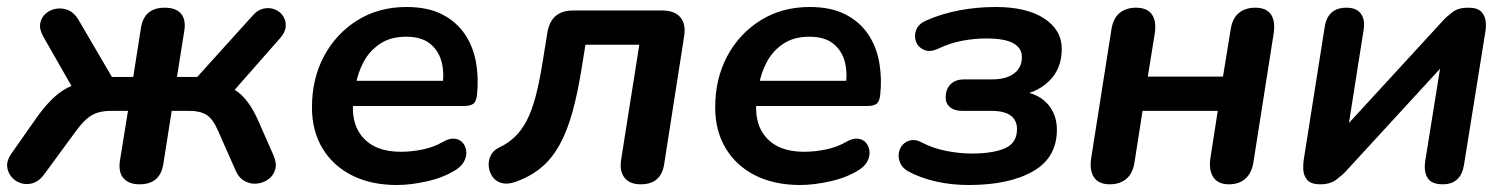

<svg xmlns="http://www.w3.org/2000/svg" viewBox="-22 -519 4309 549"><path d="M377 8Q346 8 331 -9.5Q316 -27 321 -60L344 -202H296Q274 -202 257.5 -197Q241 -192 226.5 -179.5Q212 -167 195 -144L104 -20Q90 -1 72.5 4.5Q55 10 38.5 5Q22 0 11 -13Q0 -26 -1.5 -43Q-3 -60 10 -79L83 -183Q105 -214 126.5 -235Q148 -256 171 -268Q194 -280 219 -283L199 -244L102 -414Q90 -435 93 -452Q96 -469 108.5 -480Q121 -491 138.5 -494Q156 -497 173 -490Q190 -483 202 -463L298 -299H359L381 -439Q390 -497 449 -497Q481 -497 495.5 -480Q510 -463 505 -431L484 -299H542L701 -475Q715 -491 732 -494.5Q749 -498 764 -492Q779 -486 787.5 -473Q796 -460 795 -443.5Q794 -427 779 -410L633 -244L597 -279Q638 -275 666 -249.5Q694 -224 715 -177L760 -75Q770 -52 765 -34.5Q760 -17 745.5 -6.5Q731 4 713 6Q695 8 678 -1Q661 -10 652 -31L602 -144Q587 -179 568.5 -190.5Q550 -202 520 -202H469L445 -50Q436 8 377 8Z M1113 10Q1039 10 984.5 -17.5Q930 -45 900 -95Q870 -145 870 -212Q870 -294 904.5 -358.5Q939 -423 1000 -461Q1061 -499 1140 -499Q1201 -499 1242 -478Q1283 -457 1307 -421.5Q1331 -386 1339 -341Q1347 -296 1342 -249Q1340 -228 1331 -222Q1322 -216 1306 -216H970L980 -288H1260L1243 -273Q1249 -313 1240 -344.5Q1231 -376 1206.5 -395Q1182 -414 1139 -414Q1095 -414 1065 -394Q1035 -374 1018 -342.5Q1001 -311 995 -275L990 -244Q978 -171 1014 -128Q1050 -85 1124 -85Q1154 -85 1186 -91.5Q1218 -98 1244 -113Q1263 -124 1277.5 -122.5Q1292 -121 1300.5 -111.5Q1309 -102 1311 -88.5Q1313 -75 1306.5 -60.5Q1300 -46 1284 -35Q1249 -12 1201 -1Q1153 10 1113 10Z M1810 8Q1779 8 1764 -10.5Q1749 -29 1754 -62L1806 -391H1652L1642 -329Q1630 -253 1614.5 -197.5Q1599 -142 1577 -103Q1555 -64 1524 -38.5Q1493 -13 1449 2Q1427 9 1411 4Q1395 -1 1386 -14Q1377 -27 1375.5 -43.5Q1374 -60 1381.5 -75Q1389 -90 1407 -98Q1432 -110 1451 -128.5Q1470 -147 1484.5 -175Q1499 -203 1509.5 -243Q1520 -283 1529 -338L1543 -425Q1553 -489 1617 -489H1871Q1907 -489 1923.5 -469.5Q1940 -450 1934 -414L1877 -49Q1868 8 1810 8Z M2266 10Q2192 10 2137.5 -17.5Q2083 -45 2053 -95Q2023 -145 2023 -212Q2023 -294 2057.5 -358.5Q2092 -423 2153 -461Q2214 -499 2293 -499Q2354 -499 2395 -478Q2436 -457 2460 -421.5Q2484 -386 2492 -341Q2500 -296 2495 -249Q2493 -228 2484 -222Q2475 -216 2459 -216H2123L2133 -288H2413L2396 -273Q2402 -313 2393 -344.5Q2384 -376 2359.5 -395Q2335 -414 2292 -414Q2248 -414 2218 -394Q2188 -374 2171 -342.5Q2154 -311 2148 -275L2143 -244Q2131 -171 2167 -128Q2203 -85 2277 -85Q2307 -85 2339 -91.5Q2371 -98 2397 -113Q2416 -124 2430.5 -122.5Q2445 -121 2453.5 -111.5Q2462 -102 2464 -88.5Q2466 -75 2459.5 -60.5Q2453 -46 2437 -35Q2402 -12 2354 -1Q2306 10 2266 10Z M2748 10Q2699 10 2654.5 0Q2610 -10 2575 -29Q2559 -38 2552.5 -52Q2546 -66 2548 -80.5Q2550 -95 2559 -105Q2568 -115 2582.5 -118Q2597 -121 2615 -111Q2646 -95 2683.5 -87.5Q2721 -80 2757 -80Q2817 -80 2851.5 -95Q2886 -110 2886 -150Q2886 -175 2868 -188.5Q2850 -202 2812 -202H2729Q2707 -202 2694.5 -212.5Q2682 -223 2682 -240Q2682 -264 2696 -278Q2710 -292 2735 -292H2815Q2854 -292 2877 -308.5Q2900 -325 2900 -356Q2900 -381 2876 -395Q2852 -409 2798 -409Q2764 -409 2729.5 -402.5Q2695 -396 2661 -380Q2638 -369 2621 -376Q2604 -383 2597.5 -399Q2591 -415 2597.5 -433Q2604 -451 2628 -461Q2671 -480 2721.5 -489.5Q2772 -499 2825 -499Q2914 -499 2964 -466Q3014 -433 3014 -379Q3014 -321 2976 -285.5Q2938 -250 2879 -245L2885 -259Q2940 -256 2970 -225.5Q3000 -195 3000 -148Q3000 -68 2931.5 -29Q2863 10 2748 10Z M3151 8Q3120 8 3106.5 -11.5Q3093 -31 3098 -66L3156 -435Q3161 -467 3179.5 -482Q3198 -497 3226 -497Q3258 -497 3271.5 -478Q3285 -459 3280 -424L3260 -300H3475L3497 -435Q3502 -467 3520.5 -482Q3539 -497 3567 -497Q3599 -497 3612 -478Q3625 -459 3620 -424L3562 -55Q3557 -24 3539 -8Q3521 8 3492 8Q3461 8 3447.5 -12Q3434 -32 3439 -67L3460 -202H3245L3222 -55Q3217 -23 3198.5 -7.5Q3180 8 3151 8Z M3753 8Q3726 8 3715.5 -5Q3705 -18 3704.5 -35Q3704 -52 3706 -63L3766 -443Q3775 -497 3828 -497Q3857 -497 3869.5 -479.5Q3882 -462 3877 -433L3829 -128H3799L4104 -460Q4115 -472 4131.5 -484.5Q4148 -497 4176 -497Q4202 -497 4213 -486Q4224 -475 4226 -458.5Q4228 -442 4225 -427L4164 -47Q4155 8 4103 8Q4072 8 4060.5 -9.5Q4049 -27 4053 -57L4102 -362H4132L3827 -30Q3816 -18 3798.5 -5Q3781 8 3753 8Z"/></svg>

Font: Nunito Variable Extra Light
Style: Italic
Weight: 200
Italic angle: -9°
Designer: Vernon Adams
Foundry: Vernon Adams
Version: Version 3.602